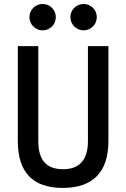

<svg xmlns="http://www.w3.org/2000/svg" viewBox="-20 -922 626 952"><path d="M291 9.8C439.5 9.8 517.6 -67.4 517.6 -222.7V-693.4H416V-222.7C416 -129.9 374.5 -83 293 -83C208 -83 169.9 -129.9 169.9 -222.7V-693.4H68.4V-222.7C68.4 -67.4 142.6 9.8 291 9.8ZM191.4 -771.5C227.5 -771.5 256.8 -800.8 256.8 -836.9C256.8 -873.5 227.5 -902.3 191.4 -902.3C155.3 -902.3 126 -873.5 126 -836.9C126 -800.8 155.3 -771.5 191.4 -771.5ZM394.5 -771.5C430.7 -771.5 460 -800.8 460 -836.9C460 -873.5 430.7 -902.3 394.5 -902.3C358.4 -902.3 329.1 -873.5 329.1 -836.9C329.1 -800.8 358.4 -771.5 394.5 -771.5Z"/></svg>

Font: Cascadia Code PL
Style: Regular
Weight: 400
Monospace: yes
Designer: Aaron Bell
Foundry: Saja Typeworks
Version: Version 2404.023